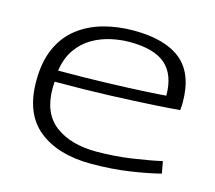

<svg xmlns="http://www.w3.org/2000/svg" viewBox="-85 -647 852 761"><g transform="rotate(15 341.5 -267.0)"><path d="M347 10Q212 10 132.5 -53.5Q53 -117 53 -251Q53 -331 78.5 -387Q104 -443 149 -477.5Q194 -512 252 -528Q310 -544 375 -544Q505 -544 570.5 -490Q636 -436 636 -318Q636 -312 635.5 -303.5Q635 -295 634 -287Q603 -284 529.5 -279.5Q456 -275 352 -271Q248 -267 124 -267Q123 -253 123 -240Q123 -137 186.5 -89.5Q250 -42 355 -42Q429 -42 500.5 -52.5Q572 -63 620 -74L629 -25Q579 -12 505.5 -1Q432 10 347 10ZM126 -313Q234 -313 326.5 -316Q419 -319 482.5 -322.5Q546 -326 566 -328Q566 -414 519 -455Q472 -496 372 -496Q333 -496 293.5 -487Q254 -478 219 -457.5Q184 -437 159 -401.5Q134 -366 126 -313Z"/></g></svg>

Font: Georama Extended Light
Style: Regular
Weight: 300
Width: 7
Designer: Jean-Baptiste Levee
Foundry: Production Type
Version: Version 1.000